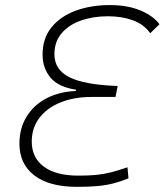

<svg xmlns="http://www.w3.org/2000/svg" viewBox="-20 -723 645 753"><path d="M410.6 -703.1Q481 -703.1 531.5 -681.6Q582 -660.2 605.5 -627.9L569.3 -592.8Q543.9 -627.9 500.7 -643.6Q457.5 -659.2 403.3 -659.2Q344.7 -659.2 297.1 -642.3Q249.5 -625.5 221.4 -592.3Q193.4 -559.1 193.4 -510.3Q193.4 -449.7 252 -420.2Q310.5 -390.6 441.4 -385.7L433.1 -342.8H340.3Q269.5 -342.8 216.6 -321Q163.6 -299.3 134 -260Q104.5 -220.7 104.5 -168Q104.5 -104.5 152.1 -69.3Q199.7 -34.2 287.1 -34.2Q326.7 -34.2 356 -36.9Q385.3 -39.6 414.1 -46.9Q442.9 -54.2 480 -66.9L483.9 -23.4Q452.1 -10.7 423.3 -3.4Q394.5 3.9 361.1 6.8Q327.6 9.8 281.7 9.8Q173.3 9.8 114.7 -34.9Q56.2 -79.6 56.2 -159.7Q56.2 -219.2 83.7 -264.6Q111.3 -310.1 161.1 -336.7Q210.9 -363.3 277.3 -366.2L278.3 -371.1Q208.5 -381.8 177.7 -418.9Q147 -456.1 147 -508.3Q147 -572.8 182.1 -616Q217.3 -659.2 277.1 -681.2Q336.9 -703.1 410.6 -703.1Z"/></svg>

Font: CaskaydiaCove NF ExtraLight
Style: Italic
Weight: 200
Italic angle: -10°
Designer: Aaron Bell
Foundry: Saja Typeworks
Version: Version 2111.001; VTT 6.35;Nerd Fonts 3.2.1